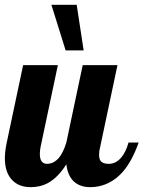

<svg xmlns="http://www.w3.org/2000/svg" viewBox="-28 -770 595 796"><path d="M185.1 -750H290L318.8 -561H244.1ZM23.4 -22.5Q-7.8 -53.7 -7.8 -113.8Q-7.8 -142.1 0 -179.2L67.9 -500H211.9L140.1 -160.2Q137.2 -145 137.2 -131.8Q137.2 -90.8 167 -90.8Q194.3 -90.8 216.3 -115.7Q233.9 -136.7 247.1 -179.2L314.9 -500H459L387.2 -160.2Q382.8 -145.5 382.8 -127.9Q382.8 -107.4 392.6 -99.1Q402.3 -90.8 423.8 -90.8Q451.7 -90.8 473.6 -115.7Q493.2 -137.7 504.9 -179.2H546.9Q520 -103 481.9 -58.6Q449.7 -22 409.2 -5.9Q379.4 5.9 346.2 5.9Q303.2 5.9 277.8 -18.1Q252.4 -42 247.1 -88.9Q212.9 -34.2 169.9 -10.7Q139.2 5.9 99.1 5.9Q51.3 5.9 23.4 -22.5Z"/></svg>

Font: Pattaya
Style: Regular
Weight: 400
Designer: Pablo Impallari / Thai characters Designed by Thanarat Vachiruckul and Suppakit Chalermlarp
Foundry: Pablo Impallari
Version: Version 2.000